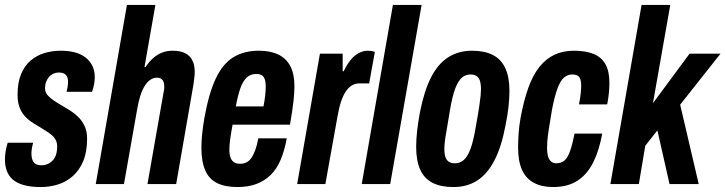

<svg xmlns="http://www.w3.org/2000/svg" viewBox="-26 -744 2932 776"><path d="M139 12Q98 12 70 4Q42 -4 25.5 -18.5Q9 -33 1.5 -53.5Q-6 -74 -6 -99Q-6 -115 -3.5 -131Q-1 -147 5 -167H108Q104 -153 102.5 -142.5Q101 -132 101 -122Q101 -109 105 -98Q109 -87 118 -81.5Q127 -76 142 -76Q155 -76 166.5 -81Q178 -86 187 -95.5Q196 -105 200.5 -119Q205 -133 205 -152Q205 -168 198.5 -179.5Q192 -191 181.5 -199.5Q171 -208 157 -216.5Q143 -225 129 -234Q113 -243 98 -253.5Q83 -264 71 -278.5Q59 -293 52 -313Q45 -333 45 -361Q45 -410 59 -444Q73 -478 97.5 -499Q122 -520 153.5 -529.5Q185 -539 220 -539Q252 -539 277.5 -532Q303 -525 320.5 -511Q338 -497 347.5 -477.5Q357 -458 357 -432Q357 -418 354 -402.5Q351 -387 346 -373H243Q248 -394 248.5 -402Q249 -410 249 -414Q249 -427 244.5 -435Q240 -443 232 -447Q224 -451 212 -451Q201 -451 190.5 -446.5Q180 -442 172.5 -433.5Q165 -425 160.5 -413.5Q156 -402 156 -388Q156 -372 165 -361Q174 -350 187.5 -340.5Q201 -331 218 -321Q236 -311 255 -299Q274 -287 289.5 -272Q305 -257 315.5 -235.5Q326 -214 326 -184Q326 -130 310.5 -93Q295 -56 268.5 -32.5Q242 -9 208.5 1.5Q175 12 139 12Z M361 0 487 -724H602L558 -473H562Q577 -495 593.5 -509.5Q610 -524 629.5 -531.5Q649 -539 671 -539Q702 -539 721.5 -529.5Q741 -520 751 -501Q761 -482 761 -454Q761 -443 759.5 -430Q758 -417 756 -403L686 0H570L635 -370Q637 -377 637.5 -382.5Q638 -388 638 -395Q638 -406 635 -413.5Q632 -421 625.5 -425.5Q619 -430 608 -430Q594 -430 581.5 -421.5Q569 -413 559 -397Q549 -381 541.5 -358Q534 -335 529 -306L475 0Z M934 12Q884 12 851.5 -4Q819 -20 803.5 -55.5Q788 -91 788 -147Q788 -172 791 -202Q794 -232 800 -267Q818 -367 846 -426.5Q874 -486 917 -512.5Q960 -539 1020 -539Q1067 -539 1099 -523.5Q1131 -508 1147.5 -476.5Q1164 -445 1164 -395Q1164 -372 1160.5 -338Q1157 -304 1146 -240H914Q908 -208 904.5 -183Q901 -158 901 -139Q901 -120 905.5 -107.5Q910 -95 919.5 -88.5Q929 -82 944 -82Q958 -82 969.5 -87.5Q981 -93 989.5 -105Q998 -117 1005.5 -137Q1013 -157 1018 -185H1133Q1124 -135 1108 -97.5Q1092 -60 1067 -36Q1042 -12 1009 0Q976 12 934 12ZM927 -314H1039Q1044 -340 1046 -360Q1048 -380 1048 -395Q1048 -413 1044 -424Q1040 -435 1032 -440Q1024 -445 1009 -445Q986 -445 970.5 -430Q955 -415 945 -386Q935 -357 927 -314Z M1175 0 1267 -527H1359V-456H1363Q1376 -483 1391 -501.5Q1406 -520 1424 -529.5Q1442 -539 1460 -539Q1468 -539 1475 -538Q1482 -537 1489 -534L1466 -407H1427Q1410 -407 1396.5 -399Q1383 -391 1372 -375Q1361 -359 1352.5 -333.5Q1344 -308 1338 -273L1289 0Z M1436 0 1562 -724H1678L1551 0Z M1806 12Q1756 12 1722.5 -5Q1689 -22 1672.5 -58Q1656 -94 1656 -151Q1656 -181 1660 -216Q1664 -251 1671 -289Q1688 -376 1716 -431Q1744 -486 1785.5 -512.5Q1827 -539 1882 -539Q1932 -539 1965.5 -522Q1999 -505 2016 -469Q2033 -433 2033 -376Q2033 -346 2029 -310.5Q2025 -275 2017 -237Q2001 -151 1972.5 -96Q1944 -41 1903 -14.5Q1862 12 1806 12ZM1812 -84Q1833 -84 1848.5 -97.5Q1864 -111 1875.5 -142Q1887 -173 1896 -226Q1906 -281 1910.5 -311Q1915 -341 1916.5 -357Q1918 -373 1918 -383Q1918 -405 1913.5 -418Q1909 -431 1899.5 -437Q1890 -443 1876 -443Q1855 -443 1840 -429.5Q1825 -416 1813.5 -385Q1802 -354 1793 -301Q1784 -245 1778.5 -214.5Q1773 -184 1771.5 -168.5Q1770 -153 1770 -142Q1770 -121 1774.5 -108.5Q1779 -96 1788.5 -90Q1798 -84 1812 -84Z M2209 12Q2164 12 2132 -5Q2100 -22 2084 -57Q2068 -92 2068 -147Q2068 -173 2070 -203.5Q2072 -234 2078 -268Q2091 -338 2109.5 -389.5Q2128 -441 2154.5 -474Q2181 -507 2215.5 -523Q2250 -539 2294 -539Q2341 -539 2373 -526Q2405 -513 2421 -484.5Q2437 -456 2437 -410Q2437 -391 2435 -369Q2433 -347 2428 -322H2314Q2319 -347 2321 -365.5Q2323 -384 2323 -398Q2323 -414 2319.5 -424Q2316 -434 2308 -438.5Q2300 -443 2286 -443Q2268 -443 2253.5 -430.5Q2239 -418 2227.5 -387.5Q2216 -357 2205 -301Q2196 -248 2191.5 -218Q2187 -188 2186 -172.5Q2185 -157 2185 -145Q2185 -127 2188.5 -113.5Q2192 -100 2200.5 -92Q2209 -84 2222 -84Q2242 -84 2255 -95Q2268 -106 2277.5 -132Q2287 -158 2296 -204H2408Q2396 -137 2372 -88.5Q2348 -40 2308.5 -14Q2269 12 2209 12Z M2441 0 2567 -724H2683L2613 -327L2761 -527H2886L2723 -321L2798 0H2680L2631 -217L2582 -155L2556 0Z"/></svg>

Font: Archivo ExtraCondensed
Style: Bold Italic
Weight: 700
Width: 2
Italic angle: -10°
Designer: Hector Gatti
Foundry: Omnibus-Type
Version: Version 2.001